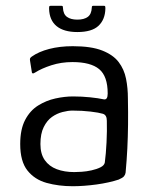

<svg xmlns="http://www.w3.org/2000/svg" viewBox="-20 -637 521 665"><path d="M232 8Q183 8 141.5 -3.5Q100 -15 75 -46.5Q50 -78 50 -138Q50 -189 67 -221.5Q84 -254 112 -271.5Q140 -289 172 -296Q204 -303 233 -303Q263 -303 292 -300Q321 -297 339 -293Q353 -290 353 -313Q353 -373 323.5 -397.5Q294 -422 231 -422Q192 -422 158 -411Q124 -400 102 -386Q96 -382 93 -383Q90 -384 90 -389L84 -427Q83 -433 84.5 -435.5Q86 -438 90 -441Q114 -458 150.5 -467.5Q187 -477 232 -477Q296 -477 334 -462Q372 -447 391 -422Q410 -397 416.5 -364.5Q423 -332 423 -296Q424 -247 423.5 -205Q423 -163 421 -122.5Q419 -82 415 -39Q414 -32 409.5 -26.5Q405 -21 391 -15Q376 -10 356 -5.5Q336 -1 314 2Q292 5 271 6.5Q250 8 232 8ZM237 -41Q246 -41 262.5 -42Q279 -43 297 -47Q315 -51 328 -57.5Q341 -64 343 -74Q347 -104 349 -144Q351 -184 350 -219Q350 -239 336 -243Q323 -247 294 -250.5Q265 -254 231 -254Q216 -254 196.5 -249Q177 -244 160 -232Q143 -220 131.5 -197Q120 -174 120 -138Q120 -104 135 -82.5Q150 -61 176.5 -51Q203 -41 237 -41ZM248 -526Q201 -526 176 -546.5Q151 -567 150 -607Q150 -614 151 -615.5Q152 -617 158 -617H190Q195 -617 196.5 -616Q198 -615 198 -610Q199 -588 212 -578.5Q225 -569 248 -569Q271 -569 284 -578.5Q297 -588 298 -611Q298 -615 299.5 -616Q301 -617 304 -617H339Q343 -617 344 -615.5Q345 -614 345 -607Q344 -569 321 -547.5Q298 -526 248 -526Z"/></svg>

Font: Glory
Style: Regular
Weight: 400
Designer: Robert Leuschke
Foundry: Robert Leuschke
Version: Version 1.011